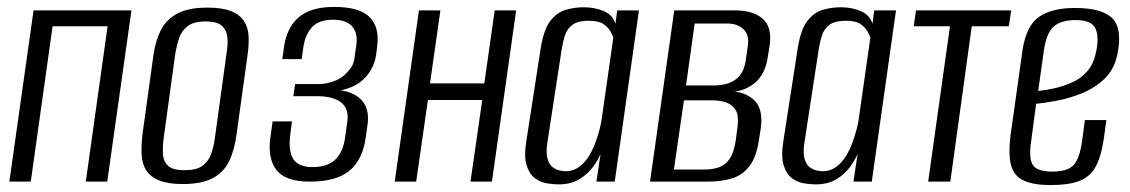

<svg xmlns="http://www.w3.org/2000/svg" viewBox="-20 -525 3265 555"><path d="M7 0 77 -495H360L290 0H228L291 -449H132L69 0Z M508 7Q466 7 441 -3Q416 -13 403.5 -31.5Q391 -50 389.5 -77Q388 -104 392 -138L424 -369Q430 -408 445 -438Q460 -468 492 -485.5Q524 -503 580 -503Q622 -503 647.5 -493Q673 -483 685 -464.5Q697 -446 698.5 -422Q700 -398 696 -369L664 -138Q658 -92 642.5 -59.5Q627 -27 595 -10Q563 7 508 7ZM514 -33Q548 -33 565.5 -46Q583 -59 590.5 -80.5Q598 -102 601 -125L635 -372Q639 -395 637.5 -415.5Q636 -436 622.5 -449.5Q609 -463 574 -463Q540 -463 522.5 -449.5Q505 -436 498 -415.5Q491 -395 487 -372L453 -125Q450 -102 451 -80.5Q452 -59 465.5 -46Q479 -33 514 -33Z M876 0Q806 0 780 -32.5Q754 -65 761 -123L768 -174H824L819 -135Q813 -88 828 -65Q843 -42 883 -42Q926 -42 948.5 -63Q971 -84 977 -124L984 -174Q989 -211 966 -229Q943 -247 896 -247H828L833 -282H901Q920 -282 941.5 -289Q963 -296 977 -309Q989 -321 996 -331.5Q1003 -342 1005 -360L1010 -395Q1015 -430 997.5 -449Q980 -468 943 -468Q901 -468 881.5 -446Q862 -424 857 -389L852 -354H796L801 -390Q809 -445 843.5 -475Q878 -505 946 -505Q1020 -505 1049 -475Q1078 -445 1070 -389L1067 -365Q1061 -328 1035.5 -300.5Q1010 -273 965 -264Q1009 -257 1029 -231Q1049 -205 1042 -161L1037 -126Q1028 -63 990 -31.5Q952 0 876 0Z M1121 0 1191 -495H1253L1223 -284H1380L1410 -495H1472L1402 0H1340L1374 -236H1217L1183 0Z M1594 8Q1580 8 1561 5Q1542 2 1526 -10Q1510 -22 1502 -48Q1494 -74 1502 -121L1543 -386Q1552 -441 1571.5 -465.5Q1591 -490 1616.5 -497Q1642 -504 1667 -504Q1700 -504 1726 -492.5Q1752 -481 1759 -456L1764 -495H1827L1757 0H1704L1716 -80Q1708 -61 1693 -41Q1678 -21 1654 -6.5Q1630 8 1594 8ZM1615 -30Q1637 -30 1654 -42.5Q1671 -55 1682.5 -74Q1694 -93 1701.5 -114Q1709 -135 1713.5 -152.5Q1718 -170 1719 -179L1753 -417Q1751 -422 1745 -433.5Q1739 -445 1725 -455Q1711 -465 1682 -465Q1651 -465 1635 -453.5Q1619 -442 1612.5 -421Q1606 -400 1602 -372L1562 -111Q1558 -84 1562.5 -67Q1567 -50 1576.5 -42.5Q1586 -35 1596.5 -32.5Q1607 -30 1615 -30Z M1859 0 1929 -495H2105Q2156 -495 2184 -471.5Q2212 -448 2205 -395L2199 -358Q2192 -311 2162 -285.5Q2132 -260 2088 -259V-261Q2133 -261 2160 -235.5Q2187 -210 2179 -153L2174 -122Q2167 -72 2147 -45.5Q2127 -19 2096.5 -9.5Q2066 0 2026 0ZM1928 -35H2016Q2040 -35 2058.5 -41.5Q2077 -48 2089.5 -66.5Q2102 -85 2107 -121L2112 -160Q2116 -190 2107 -206Q2098 -222 2080 -228.5Q2062 -235 2039 -235H1957ZM1963 -278H2043Q2084 -278 2107.5 -296Q2131 -314 2136 -353L2142 -395Q2146 -425 2128.5 -441Q2111 -457 2083 -457H1988Z M2337 8Q2323 8 2304 5Q2285 2 2269 -10Q2253 -22 2245 -48Q2237 -74 2245 -121L2286 -386Q2295 -441 2314.5 -465.5Q2334 -490 2359.5 -497Q2385 -504 2410 -504Q2443 -504 2469 -492.5Q2495 -481 2502 -456L2507 -495H2570L2500 0H2447L2459 -80Q2451 -61 2436 -41Q2421 -21 2397 -6.5Q2373 8 2337 8ZM2358 -30Q2380 -30 2397 -42.5Q2414 -55 2425.5 -74Q2437 -93 2444.5 -114Q2452 -135 2456.5 -152.5Q2461 -170 2462 -179L2496 -417Q2494 -422 2488 -433.5Q2482 -445 2468 -455Q2454 -465 2425 -465Q2394 -465 2378 -453.5Q2362 -442 2355.5 -421Q2349 -400 2345 -372L2305 -111Q2301 -84 2305.5 -67Q2310 -50 2319.5 -42.5Q2329 -35 2339.5 -32.5Q2350 -30 2358 -30Z M2663 0 2726 -449H2621L2628 -495H2903L2896 -449H2789L2727 0Z M3018 10Q2970 10 2941.5 -2Q2913 -14 2903.5 -44.5Q2894 -75 2901 -133L2936 -382Q2947 -452 2984.5 -477Q3022 -502 3087 -502Q3166 -502 3195.5 -472Q3225 -442 3210 -368Q3201 -324 3172.5 -297Q3144 -270 3106.5 -255Q3069 -240 3033 -233.5Q2997 -227 2975 -225L2961 -119Q2953 -69 2965 -49Q2977 -29 3022 -29Q3066 -29 3083.5 -48Q3101 -67 3108 -118L3116 -178H3178L3171 -126Q3163 -71 3146.5 -42Q3130 -13 3099 -1.5Q3068 10 3018 10ZM2981 -262Q3001 -264 3026.5 -269.5Q3052 -275 3077.5 -286Q3103 -297 3121.5 -317.5Q3140 -338 3147 -369Q3158 -414 3147.5 -440.5Q3137 -467 3090 -467Q3046 -467 3025 -447.5Q3004 -428 2997 -376Z"/></svg>

Font: Alumni Sans
Style: Italic
Weight: 400
Italic angle: -8°
Version: Version 1.016